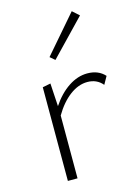

<svg xmlns="http://www.w3.org/2000/svg" viewBox="-107 -745 587 806"><g transform="rotate(-15 187.0 -342.0)"><path d="M357 -384 338 -350Q313 -380 272 -380Q233 -380 195.5 -352Q158 -324 128 -273V0H86V-407L121 -414L127 -314Q159 -362 199 -388.5Q239 -415 281 -415Q329 -415 357 -384ZM146 -522 286 -684 315 -658 167 -504Z"/></g></svg>

Font: Ysabeau Light
Style: Regular
Weight: 300
Designer: Christian Thalmann (Catharsis Fonts)
Version: Version 0.003